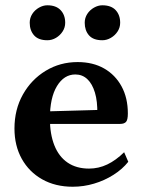

<svg xmlns="http://www.w3.org/2000/svg" viewBox="-20 -698 545 730"><path d="M256.4 12Q190.4 12 140.4 -16.2Q90.4 -44.4 62.7 -94.3Q35 -144.2 35 -209.5Q35 -281.6 67.1 -338.7Q99.2 -395.8 153.8 -428.9Q208.4 -462 275.1 -462Q333.4 -462 376 -437.6Q418.5 -413.2 442.3 -369.4Q466.1 -325.6 466.1 -266.5Q466.1 -242.1 459.1 -234.5Q452.1 -226.9 436.8 -226.9H125.4V-273.6L361.4 -280.2L349.9 -265.1Q351 -312.7 340.9 -346.1Q330.8 -379.5 311.9 -397.2Q293.1 -414.9 266.4 -414.9Q223.5 -414.9 196.6 -370.7Q169.7 -326.5 169.7 -247.4Q169.7 -187.9 186.8 -145.2Q203.8 -102.5 237.1 -79.7Q270.5 -57 318.5 -57Q354.9 -57 387.8 -72.7Q420.8 -88.5 452 -119.2L467.7 -82.9Q445.4 -54.7 411.2 -33.1Q377.1 -11.5 337.5 0.2Q298 12 256.4 12ZM369 -545Q334.6 -545 318.3 -563.7Q302.1 -582.4 302.1 -611.5Q302.1 -630 311.8 -645Q321.5 -660 337.3 -668.9Q353.1 -677.9 369 -677.9Q402.6 -677.9 419.7 -659.5Q436.9 -641.1 436.9 -611.5Q436.9 -593.5 427.2 -578.5Q417.5 -563.4 401.7 -554.2Q386 -545 369 -545ZM160 -545Q126 -545 109.5 -563.7Q93 -582.4 93 -611.5Q93 -630 102.7 -645Q112.4 -660 128.2 -668.9Q144 -677.9 160 -677.9Q193 -677.9 210.4 -659.5Q227.9 -641.1 227.9 -611.5Q227.9 -593.5 218.2 -578.5Q208.5 -563.4 193 -554.2Q177.5 -545 160 -545Z"/></svg>

Font: Petrona
Style: Regular
Weight: 400
Designer: Ringo R. Seeber
Foundry: Ringo R. Seeber
Version: Version 2.001; ttfautohint (v1.8.3)